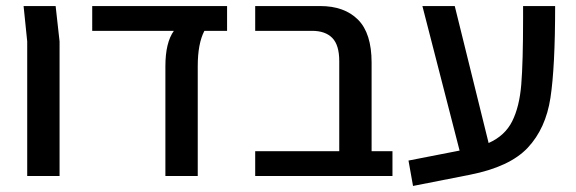

<svg xmlns="http://www.w3.org/2000/svg" viewBox="-20 -582 1904 635"><path d="M70 -445 58 -562H164L177 -445V0H70Z M527 -363Q527 -441 555 -480H285V-562H731V-480H656Q634 -438 634 -363V0H527Z M1278 -82V0H1102H824V-82H1102V-380Q1102 -433 1079 -456.5Q1056 -480 1012 -480H824V-562H1039Q1119 -562 1164 -517Q1209 -472 1209 -375V-82Z M1816 -562Q1816 -360 1800.5 -258.5Q1785 -157 1725.5 -93.5Q1666 -30 1534 -4L1346 33L1331 -51L1500 -84L1377 -562H1484L1596 -109Q1650 -133 1674 -181Q1698 -229 1704 -302.5Q1710 -376 1710 -523V-562Z"/></svg>

Font: Assistant SemiBold
Style: Regular
Weight: 600
Designer: Hebrew By Ben Nathan, Latin by Paul Hunt
Version: Version 2.001; ttfautohint (v1.6)